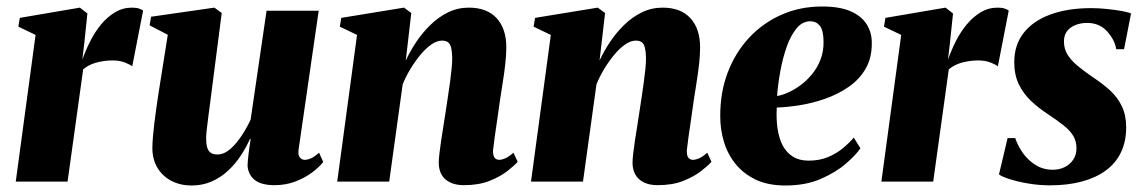

<svg xmlns="http://www.w3.org/2000/svg" viewBox="-20 -559 3521 591"><path d="M28.5 0 89.5 -451.5 36.5 -477 41 -504 226 -535.5 249 -517.5 239.5 -426.5 233.5 -375.5Q243.5 -404 257.8 -432.2Q272 -460.5 291.2 -483.8Q310.5 -507 334.2 -521.2Q358 -535.5 386.5 -535.5Q400 -535.5 408.5 -532.5Q417 -529.5 420.5 -526.5L387 -354.5Q384 -358.5 366.5 -365.8Q349 -373 326.5 -373Q312.5 -373 299.2 -371Q286 -369 274.5 -365.8Q263 -362.5 253.2 -357.2Q243.5 -352 236 -345.5L188 0Z M569.5 12Q535.5 12 508.2 -2Q481 -16 465.2 -41.5Q449.5 -67 449 -101.5Q449 -118 450.8 -138.2Q452.5 -158.5 455.2 -181Q458 -203.5 461.2 -226Q464.5 -248.5 467.5 -269.5L496.5 -452L440.5 -481L445 -507.5L640 -535.5L662.5 -519L632.5 -286.5Q630 -265.5 626.8 -241.8Q623.5 -218 620.8 -196.5Q618 -175 616.2 -158.2Q614.5 -141.5 614.5 -133.5Q614.5 -117 617.5 -106Q620.5 -95 628 -89.2Q635.5 -83.5 649 -83.5Q669.5 -83.5 688.8 -100.2Q708 -117 724.2 -142Q740.5 -167 751.5 -191L800.5 -526H961L899 -98Q897 -81 903.2 -74Q909.5 -67 918 -67Q927 -67 938 -72Q949 -77 962 -89L975 -60.5Q963 -45 940.8 -28.2Q918.5 -11.5 889 -0.2Q859.5 11 825 11Q784.5 11 764.2 -5Q744 -21 742 -49Q742 -53.5 742.8 -62.8Q743.5 -72 744.8 -83.2Q746 -94.5 748 -107Q750 -119.5 751.5 -131L749.5 -131.5Q738 -105.5 721.2 -80Q704.5 -54.5 682.2 -33.8Q660 -13 631.8 -0.5Q603.5 12 569.5 12Z M1229 -372.5Q1242 -401 1261 -429.5Q1280 -458 1304.8 -482.2Q1329.5 -506.5 1359.2 -521Q1389 -535.5 1423 -535.5Q1479 -535.5 1508.8 -503Q1538.5 -470.5 1538.5 -413Q1538.5 -389.5 1535.2 -361Q1532 -332.5 1527.2 -303.2Q1522.5 -274 1518.5 -247Q1515.5 -222.5 1511 -193.8Q1506.5 -165 1503 -139Q1499.5 -113 1497.5 -95.5Q1497.5 -77.5 1503.5 -72.2Q1509.5 -67 1516 -67Q1524.5 -67 1535.5 -71.8Q1546.5 -76.5 1560.5 -89L1573.5 -61Q1563.5 -49.5 1541.8 -32.5Q1520 -15.5 1486.8 -2.2Q1453.5 11 1407.5 11Q1383 11 1365.5 2.5Q1348 -6 1339.2 -21.5Q1330.5 -37 1330.5 -58Q1330.5 -67.5 1332.5 -85.8Q1334.5 -104 1338 -126.8Q1341.5 -149.5 1345.2 -173Q1349 -196.5 1352 -216.5Q1355.5 -239.5 1359 -263Q1362.5 -286.5 1365.5 -308.2Q1368.5 -330 1370.2 -348.5Q1372 -367 1372 -380.5Q1371.5 -400 1368.8 -411.8Q1366 -423.5 1359.2 -428.8Q1352.5 -434 1340.5 -434Q1325 -434 1308 -422.2Q1291 -410.5 1274.5 -390.8Q1258 -371 1243.5 -347Q1229 -323 1219.5 -299.5L1178 0H1018L1079 -451.5L1026 -477L1030.5 -504L1223.5 -535.5L1246 -519Z M1825.5 -372.5Q1838.5 -401 1857.5 -429.5Q1876.5 -458 1901.2 -482.2Q1926 -506.5 1955.8 -521Q1985.5 -535.5 2019.5 -535.5Q2075.5 -535.5 2105.2 -503Q2135 -470.5 2135 -413Q2135 -389.5 2131.8 -361Q2128.5 -332.5 2123.8 -303.2Q2119 -274 2115 -247Q2112 -222.5 2107.5 -193.8Q2103 -165 2099.5 -139Q2096 -113 2094 -95.5Q2094 -77.5 2100 -72.2Q2106 -67 2112.5 -67Q2121 -67 2132 -71.8Q2143 -76.5 2157 -89L2170 -61Q2160 -49.5 2138.2 -32.5Q2116.5 -15.5 2083.2 -2.2Q2050 11 2004 11Q1979.5 11 1962 2.5Q1944.5 -6 1935.8 -21.5Q1927 -37 1927 -58Q1927 -67.5 1929 -85.8Q1931 -104 1934.5 -126.8Q1938 -149.5 1941.8 -173Q1945.5 -196.5 1948.5 -216.5Q1952 -239.5 1955.5 -263Q1959 -286.5 1962 -308.2Q1965 -330 1966.8 -348.5Q1968.5 -367 1968.5 -380.5Q1968 -400 1965.2 -411.8Q1962.5 -423.5 1955.8 -428.8Q1949 -434 1937 -434Q1921.5 -434 1904.5 -422.2Q1887.5 -410.5 1871 -390.8Q1854.5 -371 1840 -347Q1825.5 -323 1816 -299.5L1774.5 0H1614.5L1675.5 -451.5L1622.5 -477L1627 -504L1820 -535.5L1842.5 -519Z M2628.5 -102.5Q2615 -82.5 2584 -55.5Q2553 -28.5 2506.2 -8.2Q2459.5 12 2397.5 12Q2344 12 2306 -6.2Q2268 -24.5 2243.8 -54.8Q2219.5 -85 2208.2 -123Q2197 -161 2197 -200Q2196.5 -274 2220 -335.8Q2243.5 -397.5 2286 -443Q2328.5 -488.5 2385.8 -513.8Q2443 -539 2510.5 -539Q2565 -539 2598.5 -524.2Q2632 -509.5 2647.8 -484.2Q2663.5 -459 2663.5 -427.5Q2664 -381 2644.5 -347.5Q2625 -314 2592.2 -291.5Q2559.5 -269 2520.5 -255.2Q2481.5 -241.5 2442.2 -235.2Q2403 -229 2371 -228Q2369 -192.5 2373.5 -162.5Q2378 -132.5 2389.5 -110.8Q2401 -89 2420.8 -76.8Q2440.5 -64.5 2469 -64.5Q2502.5 -64.5 2528.8 -75.5Q2555 -86.5 2574.8 -103Q2594.5 -119.5 2608 -135.5ZM2474.5 -493.5Q2449.5 -493.5 2431.5 -471.2Q2413.5 -449 2401.2 -414Q2389 -379 2381.8 -339Q2374.5 -299 2372 -263.5Q2388 -266 2407.2 -274.8Q2426.5 -283.5 2445.5 -297.8Q2464.5 -312 2480.5 -331.8Q2496.5 -351.5 2506 -376.5Q2515.5 -401.5 2515 -431.5Q2514.5 -466 2503.5 -479.8Q2492.5 -493.5 2474.5 -493.5Z M2693 0 2754 -451.5 2701 -477 2705.5 -504 2890.5 -535.5 2913.5 -517.5 2904 -426.5 2898 -375.5Q2908 -404 2922.2 -432.2Q2936.5 -460.5 2955.8 -483.8Q2975 -507 2998.8 -521.2Q3022.5 -535.5 3051 -535.5Q3064.5 -535.5 3073 -532.5Q3081.5 -529.5 3085 -526.5L3051.5 -354.5Q3048.5 -358.5 3031 -365.8Q3013.5 -373 2991 -373Q2977 -373 2963.8 -371Q2950.5 -369 2939 -365.8Q2927.5 -362.5 2917.8 -357.2Q2908 -352 2900.5 -345.5L2852.5 0Z M3440 -407.5H3416Q3411 -437 3387.5 -462.8Q3364 -488.5 3326 -488.5Q3308 -488.5 3291.8 -482.5Q3275.5 -476.5 3265.2 -464Q3255 -451.5 3255 -431Q3255 -408.5 3266.2 -390.5Q3277.5 -372.5 3297.2 -356.2Q3317 -340 3343 -322Q3373.5 -302 3396.8 -280.8Q3420 -259.5 3433.2 -232Q3446.5 -204.5 3446.5 -166.5Q3446.5 -123 3430.2 -89.5Q3414 -56 3383.2 -33.8Q3352.5 -11.5 3309.2 0Q3266 11.5 3212 11.5Q3179 11.5 3146 6Q3113 0.5 3088.2 -7.5Q3063.5 -15.5 3055 -22L3081.5 -134H3105Q3112.5 -111 3128.2 -88.5Q3144 -66 3167.5 -51.2Q3191 -36.5 3220.5 -36.5Q3240.5 -36.5 3257 -44.5Q3273.5 -52.5 3283.5 -67.5Q3293.5 -82.5 3293.5 -102.5Q3293.5 -124 3283.8 -140.5Q3274 -157 3254.2 -172.8Q3234.5 -188.5 3205 -208Q3177.5 -226 3154 -248Q3130.5 -270 3116.2 -299.2Q3102 -328.5 3102 -367.5Q3102 -420.5 3130.8 -457.5Q3159.5 -494.5 3212.8 -514.2Q3266 -534 3339.5 -534Q3363 -534 3388.8 -531.2Q3414.5 -528.5 3434.5 -524.8Q3454.5 -521 3461.5 -517.5Z"/></svg>

Font: Merriweather 96pt Black
Style: Italic
Weight: 900
Italic angle: -7.8°
Version: Version 2.101